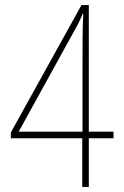

<svg xmlns="http://www.w3.org/2000/svg" viewBox="-20 -741 493 761"><path d="M306 -193V0H332V-193H430V-219H332V-721H303L23 -216V-193ZM307 -219H54L269 -609C287 -640 298 -662 308 -687L310 -686C307 -624 307 -577 307 -448Z"/></svg>

Font: Noto Sans Devanagari Condensed Thin
Style: Regular
Weight: 100
Width: 3
Designer: Jelle Bosma - Monotype Design Team
Foundry: Monotype Imaging Inc.
Version: Version 2.004